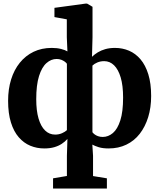

<svg xmlns="http://www.w3.org/2000/svg" viewBox="-20 -840 914 1102"><path d="M284.5 242V183.5L364 170V54.5L367 -42.5Q353.5 -27 334.5 -14.5Q315.5 -2 290.8 5Q266 12 234 12Q191.5 12 154 -3.5Q116.5 -19 87.8 -52Q59 -85 42.8 -137Q26.5 -189 26.5 -261.5Q26.5 -328.5 43.8 -384Q61 -439.5 93.8 -480Q126.5 -520.5 172.8 -542.8Q219 -565 277 -565Q307 -565 330.5 -559Q354 -553 367 -545L363.5 -626.5V-729L292.5 -742V-795L472.5 -819.5H479.5L511 -801V-626.5L508 -514Q522.5 -528 541.2 -539.5Q560 -551 584.5 -558Q609 -565 640 -565Q683 -565 720.5 -549Q758 -533 786.5 -499.5Q815 -466 831.2 -413.8Q847.5 -361.5 847.5 -289Q847.5 -222.5 830.5 -167.5Q813.5 -112.5 782 -72Q750.5 -31.5 705.2 -9.8Q660 12 603.5 12Q569.5 12 546.5 4.8Q523.5 -2.5 510 -10L514 54.5V170.5L593.5 183.5V242ZM296.5 -67.5Q318 -67.5 336 -75.5Q354 -83.5 364 -93V-474Q360.5 -479.5 352.2 -485.8Q344 -492 332 -496.8Q320 -501.5 305 -501.5Q273.5 -501.5 246.8 -478Q220 -454.5 204 -403.5Q188 -352.5 188 -270.5Q188 -205 201.2 -159.8Q214.5 -114.5 238.8 -91Q263 -67.5 296.5 -67.5ZM569.5 -54Q601.5 -54 628 -76.5Q654.5 -99 670.5 -148.8Q686.5 -198.5 686.5 -280Q686.5 -349 672.8 -395.2Q659 -441.5 634.8 -465.2Q610.5 -489 578 -489Q556.5 -489 538.8 -481.5Q521 -474 510.5 -463.5V-81Q514 -76 522 -69.5Q530 -63 542.2 -58.5Q554.5 -54 569.5 -54Z"/></svg>

Font: Merriweather 28pt ExtraBold
Style: Regular
Weight: 800
Version: Version 2.100